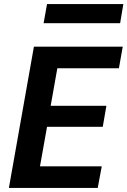

<svg xmlns="http://www.w3.org/2000/svg" viewBox="-20 -931 631 951"><path d="M24 0 148 -700H588L569 -593H264L231 -407H507L489 -303H213L178 -107H484L464 0ZM196 -816 213 -911H591L575 -816Z"/></svg>

Font: DM Sans 18pt
Style: Bold Italic
Weight: 700
Italic angle: -10°
Designer: Colophon Foundry, Jonny Pinhorn
Foundry: Colophon Foundry
Version: Version 4.004;gftools[0.9.30]